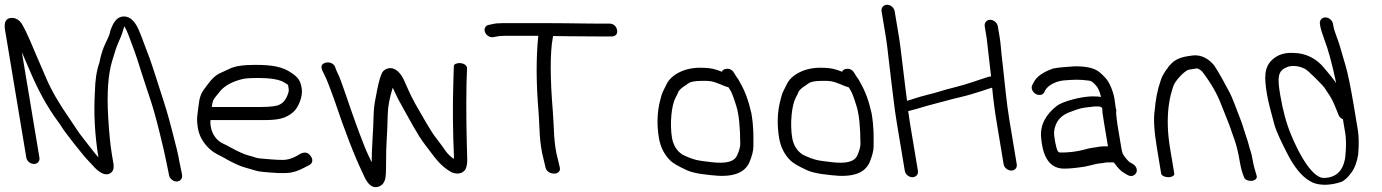

<svg xmlns="http://www.w3.org/2000/svg" viewBox="-73 -737 5795 805"><path d="M-30.8 -661.3C-55.2 -656.8 -55.2 -631.7 -51.7 -610.4L37.3 -76C39.8 -61.5 54.2 -49.5 69.3 -49.5C84.3 -49.5 94.8 -61.5 92.3 -76L18.6 -518.6C26.6 -500.2 38 -473.7 53.8 -436.5C87.2 -358.1 124.7 -289.2 168.4 -229.8C176.5 -218.9 183.8 -208.1 190.4 -197.5L190.5 -197.3L190.7 -197C205 -176.2 221.1 -156.8 234.8 -138.3C248.3 -120.2 260.1 -107.9 272.3 -91.8C286.1 -73.8 302.1 -58.8 315.5 -43.7C320.2 -38.5 358.1 7.8 388.9 -10.2C410.1 -23.2 403 -47.9 400 -66.5L395.5 -93.5C389.6 -128.8 384.6 -179.8 380.6 -246.3C374.7 -345.2 380.2 -422.8 396.4 -478.6C407.8 -518 416.5 -543.7 421.4 -554.1C431.2 -574.8 438.4 -593.4 443.1 -610.3C445 -617.3 446.4 -621.3 448.8 -626.9C454.3 -617.3 460.8 -603.4 467 -586.8C493 -515.9 492.6 -521.3 518.7 -437.7C552.6 -329.5 564.3 -310.5 595.5 -183.8C611.9 -117.1 621.4 -75.9 624 -60.2L634.1 -11.2L635.4 -3.5C637.9 11.6 652.5 24 667.5 24C682.5 24 692.9 11.5 690.4 -3.5L689 -11.8L679.2 -58.9C676.5 -74.8 673 -91.9 668.9 -108.8C645.4 -203.8 627.3 -270.6 614 -310C596.1 -363.4 564.7 -468.5 545.9 -515.1C531.9 -549.9 526.8 -568.5 510.3 -608C496.2 -641.9 476.1 -668 447 -668C408.1 -668 396.3 -623.5 390.2 -609.7L389.6 -608.4L389.4 -606.9C388.1 -597.5 382 -580.7 370.7 -558.4C358.8 -534.6 350 -507.1 343.7 -474.3C332.1 -441.8 325.8 -400.6 324.9 -351.9C319.5 -263.7 324.2 -173.3 339.6 -77.1C333.4 -84 327.6 -90.8 324 -95.5C303.2 -122.6 285.1 -144.8 264.5 -172C249.4 -191.9 235.7 -215.1 219.6 -238.1C175.7 -300.9 143.1 -357.1 121.9 -406.5C102.4 -451.9 88.8 -483.2 81.2 -500.7C65.2 -537.5 40.6 -600.1 19.1 -636C10 -651.1 -4.5 -661.1 -21.1 -661.9Z M821.4 -317C823.1 -321.1 833.1 -335.2 851.6 -356.7C871.3 -379 901.7 -395.3 944.9 -405.9C954.4 -408.3 977.3 -410 1011.2 -410C1054.8 -410 1099.4 -405.1 1121.4 -389.7C1138.5 -377.7 1133.6 -386.7 1137 -366C1138.3 -358.6 1137.7 -352 1134.8 -344.6C1126.2 -319 1113.8 -304.7 1098.9 -298.5L1098.3 -298.2L1097.7 -297.9C1088.2 -292.5 1063 -288.5 1022.4 -288.5L814.9 -288.5C816.3 -298.4 818.1 -308.9 821.4 -317ZM1031.6 -233.5C1089.9 -233.5 1124.7 -238.6 1157.7 -268.2C1176.7 -285.2 1197.9 -330.9 1192 -366.5C1186.4 -399.8 1177.4 -411.2 1152.1 -429.4C1111.1 -458.9 1064.4 -465 996.4 -465C948.2 -465 912.7 -460.3 889.5 -448.7C874.6 -441.7 859.9 -434.8 845.2 -428.1C817.8 -414 799.2 -384.2 785.6 -366.6C768.5 -344.3 763.1 -327.4 759.2 -291.3C755.5 -255.2 749.4 -243.6 756.9 -199C762.2 -167.2 778.7 -138.2 805.2 -113.2C827.5 -92.1 851.9 -84.4 870.3 -73.2C887.8 -62.5 903.7 -55.3 922.2 -46.4C943.2 -36.2 979.1 -28.4 996.9 -22.2C1011.9 -17 1042 -14.6 1094.7 -11.5L1095.1 -11.5H1123.8C1149.9 -11.5 1176.5 -19.7 1204.2 -34.8L1223.5 -44.8C1229.9 -48.3 1235.5 -53.6 1236.3 -62.2C1237.1 -69.5 1233.9 -76.7 1229.7 -82.5C1210.9 -109 1188 -93.9 1170.8 -83C1150.3 -72 1131.1 -66.5 1113.2 -66.5C1080 -66.5 1047.2 -70.3 1020.3 -72.4C997.9 -74.2 1000.1 -77.4 966.9 -85.8C951.7 -89.7 926 -101 891.8 -119.8C882.8 -125.2 874.1 -129.7 865.5 -133.4C836.8 -145.5 816.3 -172.1 810.4 -207.5C808.3 -220.3 808.8 -225.4 809.5 -233.5Z M1278.4 -466.6C1270.8 -455.9 1277.2 -442.1 1284.7 -428.6C1299.6 -400.6 1315.3 -353.8 1328.4 -319.2C1373.5 -185 1413.8 -81.1 1449.5 -7.5C1462.3 22.5 1479.5 52.9 1509.2 46.8C1519.1 45.1 1526 40.2 1532 34C1535.5 29.8 1538.1 24.3 1541.1 17C1544.8 6.3 1545.6 -15.9 1545.7 -53.5C1545.2 -136.8 1551.2 -170.6 1552.6 -255.9C1553.4 -289.3 1560 -325.8 1573.5 -369.2C1574.6 -367.1 1576.2 -363.7 1577.7 -360.7C1588.5 -336.2 1600.8 -312 1614.6 -288.2C1639.9 -244.5 1677.1 -170.8 1709.2 -130.3C1744.8 -85.4 1767.8 -43.2 1821.4 -14C1821.4 -14 1821.7 -14.2 1821.7 -14.2C1821.7 -14.2 1822.1 -14 1822.1 -14C1850.5 -2.9 1870.2 -13.4 1878.6 -27.2C1884.3 -39.1 1886.2 -53.5 1886 -67C1883 -178.6 1880.8 -262 1882.9 -385.2L1885.1 -450.3C1886.1 -463 1871 -471.2 1857.8 -472.5C1845.6 -473.4 1831 -469.6 1829.8 -460.8L1827.8 -395C1824.2 -286.9 1825.9 -177.7 1830.4 -78C1830.2 -75.2 1830 -73.8 1829.2 -70.9C1818.4 -78.6 1807.1 -88.3 1797.2 -101.5C1786.7 -117.1 1773.8 -134.6 1758.5 -154.3C1733.9 -183.8 1693.7 -257.8 1668 -302C1646.2 -341.7 1635.7 -367.6 1619 -405C1607.7 -427.6 1585.5 -457.1 1554.7 -450.3C1544.1 -448.2 1536.5 -442.4 1530.3 -434.5C1522.7 -421.2 1515.9 -397.3 1508.5 -361L1499.9 -316C1496.1 -298.1 1493.9 -275 1493.2 -246.6C1492.4 -193 1485.1 -113.4 1485.4 -58.4C1485.3 -57.9 1485.3 -57.7 1485.2 -57L1473.9 -80.7C1453 -123.7 1418.8 -215.8 1371.4 -355.4C1358.8 -392.3 1349.9 -416.1 1343.1 -428.9C1337.4 -440.9 1333.6 -450.4 1331.8 -456.9C1328.4 -466.3 1315.7 -477 1297.3 -475.1C1289.4 -474.3 1283.1 -471 1278.4 -466.6Z M2491.2 -584.1C2498.3 -584.1 2505.9 -586 2510.5 -591.8C2514.9 -597.1 2515.3 -604.1 2514.3 -610.5C2513.1 -617.7 2509.8 -625.5 2502.9 -631.1C2496.4 -636.4 2488.9 -638 2482.2 -638H2436.2C2422.3 -638 2403.3 -638.2 2378.4 -638.5L2300 -639.5C2273.9 -639.8 2249.2 -640 2225.9 -640H2034.9C2016.9 -640 2003.7 -638.9 1990.8 -635.7L1976.8 -632.8C1960.6 -630.1 1955.9 -615.2 1960.1 -603.2C1964.3 -591 1978.4 -578.4 1995.9 -581.3L2010.8 -584.2C2018 -585.9 2028.8 -586.8 2043.7 -586.8H2183.8C2174.6 -496.6 2174.7 -390.2 2184.6 -272.4C2190.4 -202.8 2185.9 -143.8 2207.3 -64.4L2214.8 -32.2L2215 -31.6C2221.4 -13.5 2242.5 -7.2 2256.2 -9.6C2267.8 -11.6 2278.5 -20.8 2273.6 -36.8L2266.3 -68C2246.9 -138.3 2250.7 -199.3 2245 -267.8C2233 -412.8 2233.1 -517 2244.7 -579.1L2246 -586C2263.9 -585.9 2286.3 -585.6 2308.7 -585.1L2445.1 -584.1Z M2989.9 -357.2C2994.9 -349.1 3003.9 -326.2 3014.6 -290.9C3024.8 -257.6 3030.4 -204.5 3030.7 -133C3030.7 -122.2 3026.4 -105.2 3016.9 -84.1C3005.6 -60.2 2973.4 -49.1 2907.6 -57.4C2852.9 -64.2 2840.6 -64.1 2789.4 -88.1C2765.7 -103.3 2750 -126.3 2744.3 -160.2C2734.5 -219.3 2742.9 -296.8 2758.9 -326.3C2763.4 -334.6 2767.3 -342.7 2772 -353.5C2782 -368.4 2793.8 -373.8 2815.4 -389C2822.1 -393.7 2840.1 -398 2870.5 -398C2905.3 -398 2910.5 -398.1 2944.6 -384.7C2960.6 -377.7 2972 -373.2 2981.7 -370.6C2982.9 -368.6 2986.5 -362.8 2989.9 -357.2ZM2951.4 -437.1C2927.7 -446 2911.3 -453 2861.3 -453C2794.6 -453 2740.5 -422.7 2722 -384.4L2707.8 -355.9C2702.8 -345.9 2698.6 -332.7 2695.1 -317.2C2682.1 -267.8 2680.3 -214.5 2689.6 -158.5C2695.9 -120.9 2711.9 -88.6 2738 -63.3C2749.9 -51.8 2771.4 -39.9 2804.7 -24.2C2819.7 -17 2839.6 -11.8 2869.5 -7.2L2907.7 -2.6C2994.3 7.7 3047.1 -8.5 3068.9 -56.1C3079.9 -83.2 3085.6 -104.2 3085.7 -121.9C3085.9 -165.6 3087.7 -200 3077.3 -262.5L3077.2 -262.9L3077.1 -263.2C3065.7 -314.2 3050.1 -356.5 3030 -390.4C3025.7 -397.6 3024.3 -403.1 3015.4 -413.9L3004.2 -432C2995.4 -448 2978.1 -451.9 2963.8 -446.2C2959.3 -444.4 2956.5 -442.2 2953.7 -436.2C2953.3 -436.4 2952.1 -436.8 2951.4 -437.1Z M3493.9 -357.2C3498.9 -349.1 3507.9 -326.2 3518.6 -290.9C3528.8 -257.6 3534.4 -204.5 3534.7 -133C3534.7 -122.2 3530.4 -105.2 3520.9 -84.1C3509.6 -60.2 3477.4 -49.1 3411.6 -57.4C3356.9 -64.2 3344.6 -64.1 3293.4 -88.1C3269.7 -103.3 3254 -126.3 3248.3 -160.2C3238.5 -219.3 3246.9 -296.8 3262.9 -326.3C3267.4 -334.6 3271.3 -342.7 3276 -353.5C3286 -368.4 3297.8 -373.8 3319.4 -389C3326.1 -393.7 3344.1 -398 3374.5 -398C3409.3 -398 3414.5 -398.1 3448.6 -384.7C3464.6 -377.7 3476 -373.2 3485.7 -370.6C3486.9 -368.6 3490.5 -362.8 3493.9 -357.2ZM3455.4 -437.1C3431.7 -446 3415.3 -453 3365.3 -453C3298.6 -453 3244.5 -422.7 3226 -384.4L3211.8 -355.9C3206.8 -345.9 3202.6 -332.7 3199.1 -317.2C3186.1 -267.8 3184.3 -214.5 3193.6 -158.5C3199.9 -120.9 3215.9 -88.6 3242 -63.3C3253.9 -51.8 3275.4 -39.9 3308.7 -24.2C3323.7 -17 3343.6 -11.8 3373.5 -7.2L3411.7 -2.6C3498.3 7.7 3551.1 -8.5 3572.9 -56.1C3583.9 -83.2 3589.6 -104.2 3589.7 -121.9C3589.9 -165.6 3591.7 -200 3581.3 -262.5L3581.2 -262.9L3581.1 -263.2C3569.7 -314.2 3554.1 -356.5 3534 -390.4C3529.7 -397.6 3528.3 -403.1 3519.4 -413.9L3508.2 -432C3499.4 -448 3482.1 -451.9 3467.8 -446.2C3463.3 -444.4 3460.5 -442.2 3457.7 -436.2C3457.3 -436.4 3456.1 -436.8 3455.4 -437.1Z M3623.2 -689.5 3641.7 -578.5C3647.8 -541.8 3657.5 -444.2 3663 -403.8C3671.7 -340 3675.3 -292.2 3687.3 -220.4L3720.6 -20.5C3723 -6 3737.5 6 3752.5 6C3767.5 6 3778 -6 3775.6 -20.5L3742.4 -219.6C3739.9 -234.9 3737.3 -252 3734.8 -271L3752 -275.7C3775.4 -280.9 3786.4 -286.1 3814.4 -293.5C3867.5 -306.9 3900.2 -317.3 3953.7 -329.8C3989.9 -338.2 4015.5 -346.7 4043.3 -355.4L4070.3 -364.5C4075 -366.1 4080.9 -367.7 4086.8 -369.5C4090.8 -324.4 4097.7 -271.8 4107.6 -212.9L4134.9 -48.4C4137.4 -33.4 4152.4 -21.9 4167.4 -21.9C4183.1 -21.9 4192.3 -34.5 4189.9 -48.4L4158.9 -234.8C4146.4 -309.8 4139.4 -394 4131.6 -461.4L4126.1 -509.5C4123.6 -531.7 4122.5 -555.3 4118.7 -578.4L4110.7 -626.5C4108.2 -641.5 4093.6 -654 4078.6 -654C4063.5 -654 4053.2 -641.5 4055.7 -626.5L4063.9 -576.8L4082.3 -416.6C4080.8 -416.5 4074.1 -415.6 4070.4 -414.5C4024.1 -400.2 3980.1 -383 3927.2 -370.3C3878.2 -358.5 3866.5 -351.8 3812.1 -338.7C3770.6 -328.2 3756.4 -321.6 3729.9 -314.4C3727.2 -333.5 3725.2 -354 3721.2 -383.1C3716.3 -418.4 3703.4 -538.1 3697.3 -574.5L3678.2 -689.5C3675.8 -704 3662.3 -717 3646.6 -717C3631.7 -717 3620.6 -705.1 3623.2 -689.5Z M4474.4 -38.2 4475 -38.3 4497.7 -43.4C4514.7 -47.4 4524.1 -50.7 4539.4 -52.1C4556.1 -53.5 4559.8 -56 4570 -56H4597C4612.6 -34.2 4626.4 -18.9 4643.3 -9.8L4655.3 -2.9C4672.8 6.7 4687.3 -3.3 4691.8 -14.4C4696.2 -25.5 4691.1 -41.6 4675.6 -50.1L4663.3 -57.2L4663 -57.4C4661.6 -58.1 4656.1 -62.6 4649.1 -71.6C4634 -90.8 4632.7 -91 4627.8 -120.5L4612.1 -214.5C4609.8 -228.6 4607.8 -250.6 4606.5 -263.2C4606.1 -267.2 4610 -271.8 4604.6 -285.5C4604.4 -288.9 4604.1 -292.7 4603.2 -298C4600 -332.1 4590.6 -364.8 4574.5 -393.1C4567.3 -405.9 4554.8 -418.9 4537.5 -433.8C4516.1 -452.1 4481.7 -459 4434.3 -459H4433.8L4433.2 -459C4390.9 -456.4 4360 -453.5 4342.8 -449.7L4342.2 -449.6L4341.6 -449.4C4301.1 -435.1 4273.3 -416.4 4260.8 -391.6L4255.6 -381.8C4247.5 -367.9 4256.5 -351.4 4268 -344C4279.6 -336.6 4297.9 -335.6 4305.3 -350.4L4310.5 -360.2C4322.7 -381.1 4357.1 -397.6 4389.1 -400C4425.2 -402.7 4450.9 -405 4494.7 -398.7C4499.6 -398 4508.7 -393.8 4519.4 -381.6L4519.9 -381L4520.4 -380.5C4529.2 -371.7 4537 -357 4543.3 -330.6C4535.3 -332 4523.3 -333 4509.2 -333C4458.8 -333 4380.9 -310.9 4358.7 -293.7C4311.3 -256.9 4287.7 -212.7 4292 -161.5C4297.1 -99.8 4316 -30 4388.4 -30C4411.4 -30 4439.1 -32.8 4474.4 -38.2ZM4570.7 -133C4571.3 -129.6 4571.6 -127.8 4572.5 -123.5H4560C4550.2 -123.5 4541.9 -123.1 4534.9 -121.7C4511.8 -117.1 4504.6 -118.8 4470.1 -109L4448.7 -104.2C4424.7 -99.6 4401.3 -97.5 4375.1 -97.5C4367.2 -97.5 4364.5 -99.5 4361.8 -103.6C4355.1 -113.6 4344.3 -169.3 4346.7 -186.9C4352 -225 4371.2 -250.7 4409.2 -265.9C4417.7 -269 4428.2 -272.8 4441 -277.4C4463.1 -285.6 4484.7 -287 4514.3 -290.5H4536C4537.6 -290.5 4541 -289.8 4547.9 -284.8C4548 -274.2 4550.4 -255.1 4555.1 -227Z M4825.5 6C4840.5 6 4851.9 -0.8 4850.5 -9L4832.8 -115C4822.3 -178.1 4820.3 -236.7 4826.7 -290.6C4833 -337.3 4837 -344 4846.4 -375.8C4853.2 -396.7 4886.7 -433.2 4907.1 -443.6C4912.2 -445.8 4926.8 -446.5 4945.2 -450.2C4948.5 -449.8 4956.7 -447.1 4966.7 -437.8C5005.1 -388.1 5030.8 -342 5046.7 -299.7C5053.1 -282.8 5060.6 -264 5069.2 -243.3C5088.8 -195.4 5082.7 -206.1 5102.3 -153C5111.2 -128.1 5119 -96.1 5125.5 -57C5129.5 -33.1 5135 -12.9 5143.2 6.7C5146.2 16.7 5161 22.1 5174 21.3C5187.8 20.3 5200.2 11.7 5195.5 -1.2C5190.3 -18.7 5182.9 -42.4 5179.3 -64.2C5176.6 -80.3 5174 -92.6 5170.8 -102C5163.9 -121.7 5161.6 -137.4 5152.6 -162.5C5142.7 -190.4 5137.2 -213.7 5125.9 -241.9C5111.3 -277.2 5098.1 -320.5 5079 -355.5C5060.6 -390.1 5042.6 -424.1 5017.7 -463C5017.7 -463 5017.6 -462.6 5017.6 -462.6C5017.6 -462.6 5017.3 -463 5017.3 -463C4994.3 -491.6 4962.3 -508.6 4927.3 -504.4C4895.9 -500.4 4869.4 -495.8 4845.3 -477.4C4833.2 -466.3 4826.3 -458.3 4821.8 -450.3C4817.8 -445.8 4814.1 -441.1 4811.1 -436C4804.5 -424 4798.5 -417 4792.9 -397.6C4780.3 -362 4772 -320.7 4768.1 -272.4C4762.7 -239 4766 -186.1 4777.9 -115L4795.5 -9C4796.9 -0.8 4810.5 6 4825.5 6Z M5461 -636.5 5462.5 -627.5C5464.6 -615.1 5469.9 -598 5478.7 -573.9C5495.4 -531 5512.1 -470 5529.2 -388.8C5514.5 -409.5 5497 -430.4 5481.2 -449.2C5448.3 -490.8 5402.6 -514.6 5350.7 -515C5313.6 -517.4 5284.3 -508 5260.6 -486.1C5225.9 -453.4 5227.9 -408.9 5239 -342.1C5243.5 -315.5 5253.6 -273.9 5269.6 -216.4C5277.7 -187 5298.7 -141.3 5333.1 -76.1C5362.9 -23.3 5394.2 12.4 5433.3 29.6C5467.4 42.1 5506.9 39.5 5548.6 26.4C5564 20.6 5577.8 7.5 5591.8 -11.8C5606.7 -31 5616.4 -57.1 5621.5 -89.5L5621.6 -90L5621.6 -90.4C5624.8 -131.9 5624.4 -165.5 5620.1 -191.6L5603.7 -290.2C5589.8 -373.2 5577.9 -431.5 5567.3 -466.1C5556.7 -501.4 5549.4 -526.7 5545.2 -541.8C5537.6 -569.6 5521.3 -604.5 5517.5 -627.5L5516 -636.5C5513.5 -651.5 5499 -664 5483.9 -664C5468.9 -664 5458.5 -651.5 5461 -636.5ZM5567.6 -176.5C5573.8 -139.4 5568.1 -73.3 5564.8 -64.5L5564.5 -63.8L5564.3 -63C5556.6 -27.7 5534.1 9 5476.1 9C5444.1 9 5394.1 -42.5 5339.9 -172.5C5320.4 -219.2 5305.2 -275.3 5294.3 -340.7C5285 -396.1 5283.8 -427 5302.7 -443.6C5312.2 -451.8 5315 -451.6 5328.4 -457.7C5349.9 -463.2 5374 -460.5 5399.1 -448C5410.1 -442.5 5472.3 -381.1 5481 -367.9C5493.2 -349.6 5511.1 -324.6 5520.5 -300.9C5527 -284.4 5531.7 -272.9 5535.1 -265.5L5538.8 -255.6L5538.9 -255.2C5542.3 -247.6 5546.6 -242 5557.5 -237.2Z"/></svg>

Font: MewTooHand
Style: BdLta
Weight: 400
Designer: Mew Too, Robert Jablonski
Version: Version 0.77